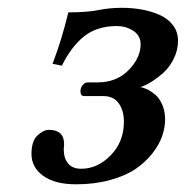

<svg xmlns="http://www.w3.org/2000/svg" viewBox="-20 -462 478 494"><path d="M145 -90.8Q145 -88.4 144.5 -84.5Q144 -80.6 144 -78.1Q144 -54.7 155.3 -41.3Q166.5 -27.8 189 -27.8Q231 -27.8 264.9 -62.5Q298.8 -97.2 298.8 -148.9Q298.8 -177.7 285.4 -196.3Q272 -214.8 246.1 -214.8H196.8Q187 -214.8 187 -227.1Q187 -236.3 192.9 -243.2Q198.7 -250 205.1 -250H231Q279.8 -250 310.8 -281.5Q341.8 -313 341.8 -348.1Q341.8 -370.6 322.8 -382.8Q303.7 -395 280.8 -395Q229.5 -395 196.3 -368.4Q163.1 -341.8 139.2 -293L115.2 -297.9Q138.7 -358.9 155.8 -430.2Q203.6 -430.2 232.7 -436Q261.7 -441.9 293.9 -441.9Q319.8 -441.9 343.5 -437.7Q367.2 -433.6 389.2 -424.3Q411.1 -415 424.6 -397.7Q438 -380.4 438 -356.9Q438 -333 427 -310.8Q416 -288.6 399.7 -274.2Q383.3 -259.8 367.9 -250.5Q352.5 -241.2 340.8 -237.8Q349.1 -236.8 359.1 -231.9Q369.1 -227.1 379.9 -218Q390.6 -209 397.7 -192.1Q404.8 -175.3 404.8 -154.8Q404.8 -133.8 397.2 -111.8Q389.6 -89.8 372.1 -67.4Q354.5 -44.9 328.9 -27.3Q303.2 -9.8 263.4 1.2Q223.6 12.2 175.8 12.2Q121.6 12.2 91.3 -9.5Q61 -31.2 61 -65.9Q61 -99.1 76.4 -113.5Q91.8 -127.9 106 -127.9Q145 -127.9 145 -90.8Z"/></svg>

Font: Common Serif SemiBold
Style: Italic
Weight: 600
Italic angle: -12°
Designer: Philipp H. Poll, Khaled Hosny
Foundry: Stefan Peev, Context Ltd.
Version: Version 1.026